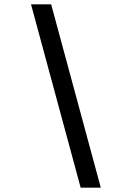

<svg xmlns="http://www.w3.org/2000/svg" viewBox="-20 -732 526 882"><path d="M350.5 130 122.5 -712H215L443 130Z"/></svg>

Font: Overpass Medium
Style: Italic
Weight: 500
Italic angle: -10°
Designer: Delve Withrington, Dave Bailey, Thomas Jockin
Foundry: Delve Fonts LLC
Version: Version 4.000